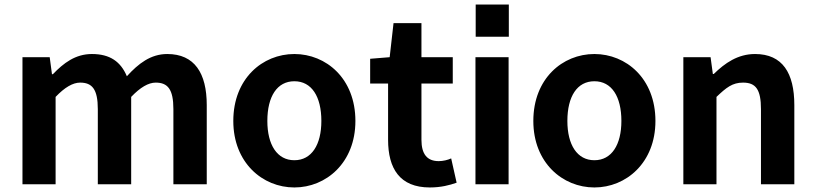

<svg xmlns="http://www.w3.org/2000/svg" viewBox="-20 -812 3593 846"><path d="M199 -560H79V0H225V-385C265 -427 301 -448 333 -448C386 -448 411 -419 411 -331V0H558V-385C598 -427 634 -448 666 -448C719 -448 744 -419 744 -331V0H891V-349C891 -490 837 -574 717 -574C644 -574 590 -532 539 -476C512 -540 465 -574 385 -574C312 -574 260 -534 213 -485H209Z M1277 14C1417 14 1546 -95 1546 -279C1546 -466 1417 -574 1277 -574C1137 -574 1008 -466 1008 -279C1008 -95 1137 14 1277 14ZM1277 -106C1201 -106 1158 -174 1158 -279C1158 -387 1201 -454 1277 -454C1353 -454 1396 -387 1396 -279C1396 -174 1353 -106 1277 -106Z M1874 14C1923 14 1961 4 1992 -7L1968 -114C1953 -107 1932 -102 1913 -102C1862 -102 1837 -133 1837 -196V-444H1975V-560H1837V-710H1714L1697 -560L1611 -553V-444H1690V-196C1690 -70 1741 14 1874 14Z M2076 -650H2222V-792H2076ZM2075 -560V0H2221V-560Z M2599 14C2739 14 2868 -95 2868 -279C2868 -466 2739 -574 2599 -574C2459 -574 2330 -466 2330 -279C2330 -95 2459 14 2599 14ZM2599 -106C2523 -106 2480 -174 2480 -279C2480 -387 2523 -454 2599 -454C2675 -454 2718 -387 2718 -279C2718 -174 2675 -106 2599 -106Z M3111 -560H2991V0H3137V-385C3180 -426 3207 -448 3254 -448C3310 -448 3333 -418 3333 -331V0H3480V-349C3480 -490 3428 -574 3307 -574C3231 -574 3174 -534 3125 -486H3121Z"/></svg>

Font: Bithumb Trading Sans Bold
Style: Bold
Weight: 700
Designer: Ham Hyungwon
Foundry: Bithumb
Version: Version 0.500;FEAKit 1.0